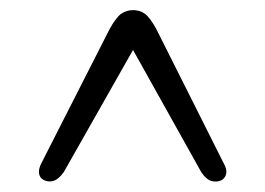

<svg xmlns="http://www.w3.org/2000/svg" viewBox="-20 -732 511 370"><path d="M255.5 -669.5H217.5L368 -400Q377.5 -386 387.5 -383.2Q397.5 -380.5 406.5 -384.5Q414.5 -389 416 -397.8Q417.5 -406.5 410.5 -418.5L281 -676.5Q268.5 -699 258.8 -705.8Q249 -712.5 236.5 -712.5Q224 -712.5 214 -705.8Q204 -699 191.5 -676.5L60.5 -419Q54 -407 55.2 -398Q56.5 -389 64.5 -385Q73.5 -380.5 83.2 -383.5Q93 -386.5 103 -400.5Z"/></svg>

Font: Fraunces 24pt
Style: Regular
Weight: 400
Version: Version 1.000;[b76b70a41]